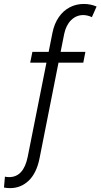

<svg xmlns="http://www.w3.org/2000/svg" viewBox="-75 -780 513 980"><path d="M90.3 -515.1H173.3L192.9 -613.3Q202.1 -659.2 225.1 -692.4Q248 -725.6 281 -742.7Q314 -759.8 352.5 -759.8Q388.2 -759.8 418 -746.6L394 -692.4Q384.3 -697.3 372.6 -700.2Q360.8 -703.1 350.1 -703.1Q314.5 -703.1 288.3 -677.5Q262.2 -651.9 252.9 -607.9L234.4 -515.1H360.8L350.1 -460H223.6L127 27.3Q111.8 103.5 71.8 141.8Q31.7 180.2 -23.4 180.2Q-40 180.2 -54.7 177.2L-49.8 121.6Q-41.5 124 -28.3 124Q45.4 124 66.4 20.5L162.1 -460H79.1Z"/></svg>

Font: Reddit Sans Vanilla Light
Style: Italic
Weight: 300
Italic angle: -11.25°
Designer: Stephen Hutchings
Version: Version 1.013